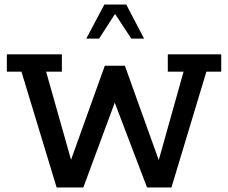

<svg xmlns="http://www.w3.org/2000/svg" viewBox="-20 -821 999 841"><path d="M228 0 74 -507H10V-583H251V-507H182L300 -90H280L439 -533H527L686 -90H667L784 -507H715V-583H949V-507H884L731 0H624L471 -402H494L345 0ZM358 -652 437 -801H533L611 -652H555L484 -760L414 -652Z"/></svg>

Font: Rokkitt SemiBold Medium
Style: Regular
Weight: 500
Version: Version 3.103